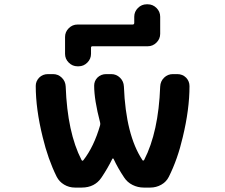

<svg xmlns="http://www.w3.org/2000/svg" viewBox="-20 -889 1040 889"><path d="M721.7 -732.4Q721.7 -709 704.6 -691.9Q687.5 -674.8 664.1 -674.8H408.2Q401.4 -674.8 401.4 -668V-639.6Q401.4 -616.2 384.3 -599.1Q367.2 -582 343.8 -582H338.9Q315.4 -582 298.3 -599.1Q281.2 -616.2 281.2 -639.6V-717.8Q281.2 -741.2 298.3 -758.3Q315.4 -775.4 338.9 -775.4H593.8Q601.6 -775.4 601.6 -783.2V-811.5Q601.6 -835 618.7 -852.1Q635.7 -869.1 659.2 -869.1H664.1Q687.5 -869.1 704.6 -852.1Q721.7 -835 721.7 -811.5ZM357.4 -148.4Q361.3 -141.6 366.2 -147.5Q415 -210 443.4 -308.6Q445.3 -315.4 443.4 -322.3Q416 -426.8 416 -492.2Q416 -513.7 430.7 -529.3Q447.3 -545.9 471.7 -545.9H495.1Q518.6 -545.9 535.6 -529.3Q552.7 -512.7 553.7 -488.3Q562.5 -263.7 639.6 -147.5Q640.6 -145.5 643.1 -145.5Q645.5 -145.5 647.5 -148.4Q713.9 -277.3 721.7 -488.3Q722.7 -512.7 739.7 -529.3Q756.8 -545.9 780.3 -545.9H800.8Q825.2 -545.9 841.8 -529.3Q857.4 -512.7 857.4 -490.2Q857.4 -382.8 826.2 -253.9Q802.7 -152.3 761.7 -70.3Q750 -46.9 726.6 -33.7Q703.1 -20.5 675.8 -20.5H645.5Q618.2 -20.5 593.8 -32.7Q569.3 -44.9 554.7 -67.4Q526.4 -109.4 505.9 -153.3Q504.9 -155.3 502.9 -155.3Q501 -155.3 500 -153.3Q478.5 -109.4 450.2 -67.4Q418.9 -20.5 358.4 -20.5H327.1Q299.8 -20.5 276.9 -34.2Q253.9 -47.9 242.2 -71.3Q202.1 -152.3 177.7 -253.9Q145.5 -383.8 145.5 -491.2Q145.5 -512.7 161.1 -529.3Q177.7 -545.9 202.1 -545.9H225.6Q249 -545.9 266.1 -529.3Q283.2 -512.7 284.2 -488.3Q292 -275.4 357.4 -148.4Z"/></svg>

Font: Gen Jyuu Gothic Monospace Bold
Style: Bold
Weight: 700
Designer: [Source Han Sans]
Ryoko NISHIZUKA  (kana & ideographs); Paul D. Hunt (Latin, Greek & Cyrillic); Wenlong ZHANG  (bopomofo
Version: Version 1.002.20150607